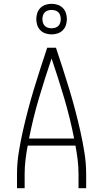

<svg xmlns="http://www.w3.org/2000/svg" viewBox="-20 -985 540 1005"><path d="M69 0V-74Q69 -130 78 -186.5Q87 -243 99.5 -298.5Q112 -354 126.5 -409Q141 -464 157.5 -518.5Q174 -573 191.5 -627Q209 -681 227 -735H273Q291 -681 308.5 -627Q326 -573 342.5 -518.5Q359 -464 373.5 -409Q388 -354 400.5 -298.5Q413 -243 422 -186.5Q431 -130 431 -74V0H391V-74Q391 -111 386.5 -148.5Q382 -186 375 -223H125Q118 -186 113.5 -148.5Q109 -111 109 -74V0ZM132 -260H368Q347 -367 316 -471.5Q285 -576 250 -679Q215 -576 184 -471.5Q153 -367 132 -260ZM250 -805Q234 -805 218.5 -810Q203 -815 191.5 -826.5Q180 -838 175 -853.5Q170 -869 170 -885Q170 -901 175 -916.5Q180 -932 191.5 -943.5Q203 -955 218.5 -960Q234 -965 250 -965Q266 -965 281.5 -960Q297 -955 308.5 -943.5Q320 -932 325 -916.5Q330 -901 330 -885Q330 -869 325 -853.5Q320 -838 308.5 -826.5Q297 -815 281.5 -810Q266 -805 250 -805ZM250 -837Q260 -837 269.5 -840Q279 -843 285.5 -849.5Q292 -856 295 -865.5Q298 -875 298 -885Q298 -895 295 -904.5Q292 -914 285.5 -920.5Q279 -927 269.5 -930Q260 -933 250 -933Q240 -933 230.5 -930Q221 -927 214.5 -920.5Q208 -914 205 -904.5Q202 -895 202 -885Q202 -875 205 -865.5Q208 -856 214.5 -849.5Q221 -843 230.5 -840Q240 -837 250 -837Z"/></svg>

Font: Zed Sans Extralight
Style: Regular
Weight: 200
Designer: Belleve Invis
Foundry: Belleve Invis
Version: Version 1.0.0; ttfautohint (v1.8.4)